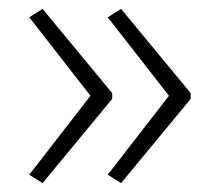

<svg xmlns="http://www.w3.org/2000/svg" viewBox="-20 -421 497 433"><path d="M361 -205 223 -382 253 -401 410 -211V-198L253 -8L223 -27ZM184 -205 46 -382 76 -401 233 -211V-198L76 -8L46 -27Z"/></svg>

Font: Noto Sans Syriac Eastern ExtraLight
Style: Regular
Weight: 250
Designer: Patrick Giasson and the Monotype Design Team
Foundry: Monotype Imaging Inc.
Version: Version 3.001